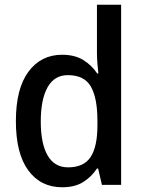

<svg xmlns="http://www.w3.org/2000/svg" viewBox="-20 -780 606 810"><path d="M242 10Q152 10 99.5 -61Q47 -132 47 -269Q47 -406 100 -477.5Q153 -549 242 -549Q295 -549 331 -527Q367 -505 390 -470H395Q393 -488 391 -512Q389 -536 389 -555V-760H491V0H410L394 -69H389Q366 -34 331 -12Q296 10 242 10ZM267 -74Q334 -74 362.5 -118Q391 -162 391 -250V-271Q391 -366 363.5 -414.5Q336 -463 266 -463Q209 -463 180.5 -411.5Q152 -360 152 -268Q152 -174 181 -124Q210 -74 267 -74Z"/></svg>

Font: Noto Sans Sinhala SemiCondensed Medium
Style: Regular
Weight: 500
Width: 4
Designer: Jelle Bosma - Monotype Design Team
Foundry: Monotype Imaging Inc.
Version: Version 2.006; ttfautohint (v1.8.4.7-5d5b)